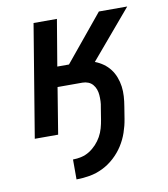

<svg xmlns="http://www.w3.org/2000/svg" viewBox="-82 -590 765 874"><g transform="rotate(-10 300.0 -152.5)"><path d="M201 215V123Q220 123 240 118.5Q260 114 277.5 103Q295 92 309.5 76.5Q324 61 334 43Q344 25 349.5 5.5Q355 -14 358 -33L367 -89Q370 -103 370.5 -117Q371 -131 370 -145Q369 -159 364.5 -171.5Q360 -184 351.5 -194Q343 -204 330.5 -209Q318 -214 304 -214H189L154 0H46L132 -520H240L204 -306H258L434 -520H565L376 -297Q397 -289 414.5 -276.5Q432 -264 445 -247Q458 -230 466 -209Q474 -188 477 -166Q480 -144 478.5 -120.5Q477 -97 473 -74L464 -18Q459 13 448.5 43.5Q438 74 420.5 101.5Q403 129 378 152Q353 175 323.5 189.5Q294 204 263 209.5Q232 215 201 215Z"/></g></svg>

Font: Iosevka SmBd Ex Obl
Style: Regular
Weight: 600
Width: 7
Italic angle: -9°
Monospace: yes
Designer: Belleve Invis
Foundry: Belleve Invis
Version: Version 32.5.0; ttfautohint (v1.8.4)